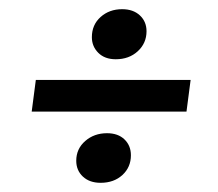

<svg xmlns="http://www.w3.org/2000/svg" viewBox="-20 -453 475 418"><path d="M49 -210 58 -279H395L386 -210ZM199 -55Q175 -55 160.5 -68.5Q146 -82 146 -103Q146 -129 165.5 -146Q185 -163 213 -163Q237 -163 251 -149.5Q265 -136 265 -115Q265 -89 246.5 -72Q228 -55 199 -55ZM232 -324Q208 -324 194 -338Q180 -352 180 -372Q180 -399 199 -416Q218 -433 246 -433Q270 -433 284.5 -419.5Q299 -406 299 -385Q299 -359 280 -341.5Q261 -324 232 -324Z"/></svg>

Font: Rasa SemiBold
Style: Italic
Weight: 600
Italic angle: -7.10001°
Designer: Anna Giedrys (Yrsa+Rasa design), David Brezina (Yrsa art-direction, Rasa art-direction, design)
Foundry: Rosetta Type Foundry
Version: Version 2.004